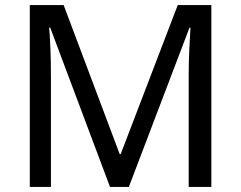

<svg xmlns="http://www.w3.org/2000/svg" viewBox="-20 -734 947 754"><path d="M412 0 177 -626H173Q176 -595 178 -542.5Q180 -490 180 -433V0H97V-714H230L450 -129H454L678 -714H810V0H721V-439Q721 -491 723.5 -542Q726 -593 728 -625H724L486 0Z"/></svg>

Font: Noto Sans Living
Style: Regular
Weight: 400
Designer: Monotype Design Team
Foundry: Monotype Imaging Inc.
Version: Version 2.013; ttfautohint (v1.8.4.7-5d5b)